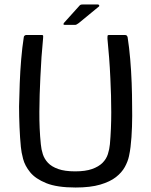

<svg xmlns="http://www.w3.org/2000/svg" viewBox="-20 -829 674 856"><path d="M317 7Q234 7 186 -12.5Q138 -32 114.5 -61Q91 -90 83 -120.5Q75 -151 73 -174Q69 -215 67 -263Q65 -311 65 -355Q66 -404 68 -458Q70 -512 74.5 -565Q79 -618 86 -663Q86 -667 89.5 -670Q93 -673 97 -673Q114 -673 131 -673Q148 -673 165 -673Q171 -673 172 -671Q173 -669 172 -657Q168 -617 165 -574Q162 -531 160 -485Q156 -406 155.5 -330.5Q155 -255 162 -186Q164 -163 171 -141.5Q178 -120 194 -103Q210 -86 239.5 -75.5Q269 -65 315 -65Q361 -65 390.5 -75.5Q420 -86 437 -103Q454 -120 461 -142Q468 -164 470 -186Q476 -254 476 -328Q476 -402 472 -480Q470 -527 466.5 -571.5Q463 -616 459 -657Q459 -669 460 -671Q461 -673 467 -673Q485 -673 502.5 -673Q520 -673 537 -673Q543 -673 545.5 -670Q548 -667 549 -663Q556 -618 560.5 -565.5Q565 -513 567 -459.5Q569 -406 569 -358Q570 -313 568.5 -264.5Q567 -216 562 -174Q560 -156 555 -132.5Q550 -109 536.5 -84.5Q523 -60 497 -39.5Q471 -19 427 -6Q383 7 317 7ZM314 -718H269Q263 -718 263 -721.5Q263 -725 267 -729L331 -800Q335 -805 338 -807Q341 -809 348 -809H417Q420 -809 422 -805.5Q424 -802 421 -800L331 -726Q326 -723 322.5 -720.5Q319 -718 314 -718Z"/></svg>

Font: Glory Medium
Style: Regular
Weight: 500
Designer: Robert Leuschke
Foundry: Robert Leuschke
Version: Version 1.011